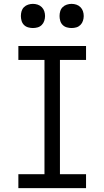

<svg xmlns="http://www.w3.org/2000/svg" viewBox="-20 -973 540 993"><path d="M75 0H425V-72H290V-663H425V-735H75V-663H210V-72H75ZM350 -828Q363 -828 375 -831.5Q387 -835 396 -844Q405 -853 409 -865.5Q413 -878 413 -890Q413 -903 409 -915Q405 -927 396 -936Q387 -945 375 -949Q363 -953 350 -953Q338 -953 325.5 -949Q313 -945 304 -936Q295 -927 291.5 -915Q288 -903 288 -890Q288 -878 291.5 -865.5Q295 -853 304 -844Q313 -835 325.5 -831.5Q338 -828 350 -828ZM150 -828Q163 -828 175 -831.5Q187 -835 196 -844Q205 -853 209 -865.5Q213 -878 213 -890Q213 -903 209 -915Q205 -927 196 -936Q187 -945 175 -949Q163 -953 150 -953Q138 -953 125.5 -949Q113 -945 104 -936Q95 -927 91.5 -915Q88 -903 88 -890Q88 -878 91.5 -865.5Q95 -853 104 -844Q113 -835 125.5 -831.5Q138 -828 150 -828Z"/></svg>

Font: Iosevka SS09
Style: Regular
Weight: 400
Monospace: yes
Designer: Belleve Invis
Foundry: Belleve Invis
Version: Version 5.2.1; ttfautohint (v1.8.3)